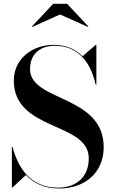

<svg xmlns="http://www.w3.org/2000/svg" viewBox="-20 -1002 618 1036"><path d="M304 -924 455 -856.5 457 -859 342 -981.5H267L152 -859L154 -856.5ZM47 10 120 -57.5C161 -13.5 218.5 15 299.5 15C440.5 15 539.5 -72.5 539.5 -207.5C539.5 -492 142 -452 142 -629.5C142 -703 188 -755 276.5 -755C388 -755 466 -683 496 -545H500V-760H496.5L425.5 -698.5C385.5 -739 333 -760 269 -760C155 -760 54.5 -685 54.5 -567.5C54.5 -292.5 459 -345.5 459 -148C459 -49.5 394 10.5 293 10.5C147.5 10.5 78.5 -91.5 47.5 -210H44V10Z"/></svg>

Font: Bodoni* 48pt Medium
Style: Regular
Weight: 500
Version: Version 2.3